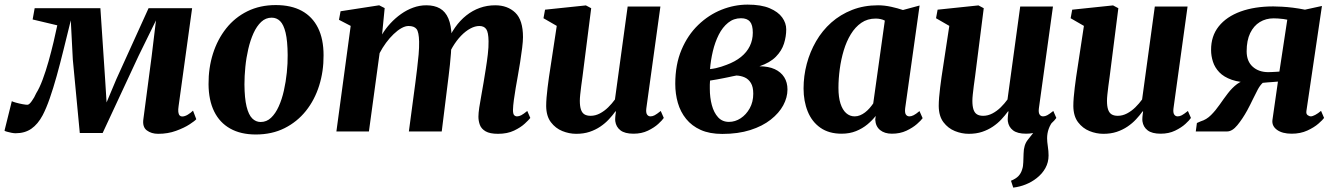

<svg xmlns="http://www.w3.org/2000/svg" viewBox="-48 -584 5934 853"><path d="M654.5 10.5Q624.5 10.5 604.2 -4.8Q584 -20 589 -55L625.5 -332L645 -493.5L567.5 -335.5L408 7H306.5L275.5 -319.5L266.5 -493.5Q250 -426.5 234.5 -363.8Q219 -301 203.8 -246.2Q188.5 -191.5 173 -147Q157.5 -102.5 141.5 -72Q120.5 -32.5 91.5 -12.2Q62.5 8 21 8Q14 8 3.2 6Q-7.5 4 -17 1.2Q-26.5 -1.5 -28 -3.5L4.5 -134.5Q8.5 -132 22.8 -128Q37 -124 52 -121.2Q67 -118.5 73.5 -118.5Q78 -118.5 83 -123Q88 -127.5 93.2 -135Q98.5 -142.5 103.8 -151.5Q109 -160.5 113 -170Q127.5 -193 141.5 -230.5Q155.5 -268 167.8 -311.8Q180 -355.5 190 -397.5Q200 -439.5 206.5 -471.5L97 -497.5L106 -547.5H398L419 -232.5L425.5 -129L469 -232.5L612 -547.5H805.5L745.5 -113Q743 -97 744.2 -86.5Q745.5 -76 750 -71.2Q754.5 -66.5 761 -66.5Q773 -66.5 786.2 -74.5Q799.5 -82.5 809.5 -92.5L824 -54.5Q818 -47 794.2 -31.5Q770.5 -16 734.2 -2.8Q698 10.5 654.5 10.5Z M1177 -561.5Q1245.5 -561.5 1292.8 -535.8Q1340 -510 1364.8 -460.2Q1389.5 -410.5 1389.5 -338.5Q1390 -267.5 1370 -203.8Q1350 -140 1311 -91.2Q1272 -42.5 1216 -14.5Q1160 13.5 1088.5 13.5Q1021.5 13.5 974.8 -12.8Q928 -39 903.5 -88.8Q879 -138.5 878.5 -210Q878 -282 898.2 -345.8Q918.5 -409.5 957 -458Q995.5 -506.5 1051.2 -534Q1107 -561.5 1177 -561.5ZM1159 -505.5Q1132.5 -505.5 1112.5 -486.8Q1092.5 -468 1078.2 -436.5Q1064 -405 1055 -366.2Q1046 -327.5 1042 -286.8Q1038 -246 1038 -209Q1038.5 -147 1047.5 -110.5Q1056.5 -74 1072.5 -58Q1088.5 -42 1110 -42Q1136.5 -42 1156.2 -60.8Q1176 -79.5 1190.2 -111Q1204.5 -142.5 1213.2 -181.5Q1222 -220.5 1226.2 -261.5Q1230.5 -302.5 1230 -340Q1229.5 -402.5 1220.8 -438.8Q1212 -475 1196.5 -490.2Q1181 -505.5 1159 -505.5Z M1661 -548 1649.5 -431Q1665 -457 1686.5 -480.2Q1708 -503.5 1733.8 -521.8Q1759.5 -540 1787.8 -550.2Q1816 -560.5 1846 -560.5Q1882 -560.5 1906.5 -546.5Q1931 -532.5 1944 -502Q1957 -471.5 1958.5 -422Q1958.5 -414 1958.2 -405Q1958 -396 1957.2 -386.2Q1956.5 -376.5 1955 -367L1935.5 -390Q1951.5 -430.5 1973.8 -462Q1996 -493.5 2023.8 -515.5Q2051.5 -537.5 2083.8 -549Q2116 -560.5 2152 -560.5Q2207 -560.5 2241.2 -527.8Q2275.5 -495 2275.5 -419Q2275.5 -401.5 2271.8 -371.2Q2268 -341 2262.8 -307.5Q2257.5 -274 2252.5 -246.5Q2248 -221.5 2243.2 -193.8Q2238.5 -166 2235 -140.2Q2231.5 -114.5 2231 -96Q2231 -78 2236.2 -72.5Q2241.5 -67 2249 -67Q2258 -67 2268 -72.2Q2278 -77.5 2294.5 -91L2308 -60Q2301.5 -51.5 2283.5 -34.8Q2265.5 -18 2235.8 -3.8Q2206 10.5 2164.5 10.5Q2128.5 10.5 2109.5 -0.5Q2090.5 -11.5 2084 -29Q2077.5 -46.5 2077.5 -65.5Q2077.5 -81 2081.2 -106.2Q2085 -131.5 2090.5 -160.8Q2096 -190 2100.5 -218Q2105 -245.5 2110.2 -278Q2115.5 -310.5 2119.2 -342.5Q2123 -374.5 2122.5 -401Q2122 -440.5 2112.2 -454.5Q2102.5 -468.5 2081.5 -468.5Q2062.5 -468.5 2041.5 -457.2Q2020.5 -446 2000.2 -425Q1980 -404 1963 -375.5Q1946 -347 1935.5 -312.5L1958 -396.5Q1957.5 -374 1955.5 -348Q1953.5 -322 1950.8 -296Q1948 -270 1945 -245.5L1914.5 0H1768.5L1797.5 -217.5Q1801 -246 1805 -278Q1809 -310 1811.8 -341.5Q1814.5 -373 1814 -399Q1813 -442 1802.5 -455.2Q1792 -468.5 1767 -468.5Q1752.5 -468.5 1735.5 -459Q1718.5 -449.5 1700.8 -432.5Q1683 -415.5 1667 -393.8Q1651 -372 1638.5 -348L1591 0H1446.5L1510 -469L1458 -496L1465 -534L1636.5 -560.5Z M2512 10.5Q2480.5 10.5 2450.2 -1.8Q2420 -14 2399.5 -41Q2379 -68 2378.5 -113Q2378.5 -130 2380.2 -151Q2382 -172 2384.8 -195.2Q2387.5 -218.5 2391 -242Q2394.5 -265.5 2398 -288L2425.5 -469L2366.5 -503L2373.5 -541L2555 -560L2578.5 -547.5L2545.5 -288Q2543 -266.5 2540 -244.5Q2537 -222.5 2534.2 -202Q2531.5 -181.5 2529.8 -164.5Q2528 -147.5 2528 -136Q2528 -112 2533 -97.2Q2538 -82.5 2548.5 -76Q2559 -69.5 2576 -69.5Q2597 -69.5 2617 -80Q2637 -90.5 2654 -107.2Q2671 -124 2684 -142L2740.5 -555H2886L2823.5 -103Q2821 -84 2826.5 -75.5Q2832 -67 2842 -67Q2851 -67 2860.5 -72Q2870 -77 2887.5 -91L2901 -60Q2894.5 -50 2876.5 -33.5Q2858.5 -17 2830.5 -3.5Q2802.5 10 2766.5 10Q2728 10 2708.5 -5Q2689 -20 2685.5 -45.5Q2685 -48.5 2685 -53.5Q2685 -58.5 2685.5 -64.5Q2686 -70.5 2686.8 -76.8Q2687.5 -83 2688.5 -88.5L2686.5 -89.5Q2673.5 -71.5 2657 -53.8Q2640.5 -36 2619 -21.5Q2597.5 -7 2571.2 1.8Q2545 10.5 2512 10.5Z M3161 11Q3104.5 11 3065 -6.8Q3025.5 -24.5 3000.2 -55.8Q2975 -87 2963.5 -127Q2952 -167 2952 -211.5Q2952 -297.5 2979.8 -363Q3007.5 -428.5 3054 -473.2Q3100.5 -518 3157.5 -540.8Q3214.5 -563.5 3273.5 -563.5Q3333.5 -563.5 3371.2 -547.5Q3409 -531.5 3427 -506.5Q3445 -481.5 3445 -453.5Q3445 -422 3435 -390.2Q3425 -358.5 3399 -332Q3373 -305.5 3326 -289.5Q3366 -289.5 3393.8 -276.8Q3421.5 -264 3436 -241Q3450.5 -218 3450.5 -186.5Q3450.5 -151 3431.8 -116.2Q3413 -81.5 3376.2 -52.5Q3339.5 -23.5 3285.2 -6.2Q3231 11 3161 11ZM3190.5 -42.5Q3218 -42.5 3242.5 -58.5Q3267 -74.5 3282.8 -102.8Q3298.5 -131 3298.5 -167.5Q3298.5 -198 3288 -215.2Q3277.5 -232.5 3260.8 -240Q3244 -247.5 3224 -248.5Q3215.5 -247 3206.2 -245Q3197 -243 3186.8 -240.8Q3176.5 -238.5 3165.5 -236.5Q3151 -233.5 3136.5 -231Q3122 -228.5 3106.5 -226Q3105.5 -217.5 3105.5 -208.2Q3105.5 -199 3105.5 -190Q3105.5 -150.5 3114.5 -117Q3123.5 -83.5 3142.2 -63Q3161 -42.5 3190.5 -42.5ZM3106.5 -277Q3120 -278.5 3132.5 -281.2Q3145 -284 3156.8 -287.8Q3168.5 -291.5 3180 -296Q3218 -310 3244 -331Q3270 -352 3283.2 -379.2Q3296.5 -406.5 3296.5 -439Q3296.5 -473 3283.8 -488Q3271 -503 3244 -503Q3211.5 -503 3186.8 -483Q3162 -463 3145.2 -429.8Q3128.5 -396.5 3119 -356.5Q3109.5 -316.5 3106.5 -277Z M3973.5 -104Q3971 -83.5 3976.5 -75.2Q3982 -67 3992.5 -67Q4000.5 -67 4010.8 -72Q4021 -77 4037 -90.5L4051 -59Q4044.5 -49.5 4025.8 -33Q4007 -16.5 3978.8 -3.2Q3950.5 10 3914.5 10Q3882 10 3862 -6.2Q3842 -22.5 3840.5 -52.5L3842.5 -69Q3827.5 -49.5 3805.5 -31.2Q3783.5 -13 3755 -1.5Q3726.5 10 3691 10Q3634.5 10 3596.8 -16.5Q3559 -43 3540.5 -88.8Q3522 -134.5 3522 -191Q3522 -246.5 3536.2 -300.2Q3550.5 -354 3577.8 -401Q3605 -448 3645.2 -483.8Q3685.5 -519.5 3737.8 -540Q3790 -560.5 3853 -560.5Q3881 -560.5 3911.5 -553.8Q3942 -547 3963.5 -539.5L4037.5 -559.5ZM3883 -492.5Q3874.5 -497 3864.2 -499.2Q3854 -501.5 3842.5 -501.5Q3806 -501.5 3778.8 -482.8Q3751.5 -464 3732 -432Q3712.5 -400 3700.5 -360Q3688.5 -320 3682.8 -277Q3677 -234 3677 -193.5Q3677 -152 3686 -124Q3695 -96 3711.2 -81.5Q3727.5 -67 3749 -67Q3761.5 -67 3773 -71.8Q3784.5 -76.5 3795 -84.5Q3805.5 -92.5 3814.8 -103Q3824 -113.5 3831.5 -124.5Z M4453.5 249.5 4443.5 219Q4465.5 210 4476.8 198Q4488 186 4493 169Q4498 154.5 4498.2 136.5Q4498.5 118.5 4499.5 98.5Q4500 60 4518.2 37.2Q4536.5 14.5 4551.5 -5L4632.5 -49Q4618 -31 4611 -11.2Q4604 8.5 4604 30.5Q4604 45 4607.2 66.2Q4610.5 87.5 4610.5 107Q4610.5 137 4596.5 162.5Q4582.5 188 4557.5 207.5Q4536 224.5 4509.5 235.2Q4483 246 4453.5 249.5ZM4256 10.5Q4224.5 10.5 4194.2 -1.8Q4164 -14 4143.5 -41Q4123 -68 4122.5 -113Q4122.5 -130 4124.2 -151Q4126 -172 4128.8 -195.2Q4131.5 -218.5 4135 -242Q4138.5 -265.5 4142 -288L4169.5 -469L4110.5 -503L4117.5 -541L4299 -560L4322.5 -547.5L4289.5 -288Q4287 -266.5 4284 -244.5Q4281 -222.5 4278.2 -202Q4275.5 -181.5 4273.8 -164.5Q4272 -147.5 4272 -136Q4272 -112 4277 -97.2Q4282 -82.5 4292.5 -76Q4303 -69.5 4320 -69.5Q4341 -69.5 4361 -80Q4381 -90.5 4398 -107.2Q4415 -124 4428 -142L4484.5 -555H4630L4567.5 -103Q4565 -84 4570.5 -75.5Q4576 -67 4586 -67Q4595 -67 4604.5 -72Q4614 -77 4631.5 -91L4645 -60Q4638.5 -50 4620.5 -33.5Q4602.5 -17 4574.5 -3.5Q4546.5 10 4510.5 10Q4472 10 4452.5 -5Q4433 -20 4429.5 -45.5Q4429 -48.5 4429 -53.5Q4429 -58.5 4429.5 -64.5Q4430 -70.5 4430.8 -76.8Q4431.5 -83 4432.5 -88.5L4430.5 -89.5Q4417.5 -71.5 4401 -53.8Q4384.5 -36 4363 -21.5Q4341.5 -7 4315.2 1.8Q4289 10.5 4256 10.5Z M4854 10.5Q4822.5 10.5 4792.2 -1.8Q4762 -14 4741.5 -41Q4721 -68 4720.5 -113Q4720.5 -130 4722.2 -151Q4724 -172 4726.8 -195.2Q4729.5 -218.5 4733 -242Q4736.5 -265.5 4740 -288L4767.5 -469L4708.5 -503L4715.5 -541L4897 -560L4920.5 -547.5L4887.5 -288Q4885 -266.5 4882 -244.5Q4879 -222.5 4876.2 -202Q4873.5 -181.5 4871.8 -164.5Q4870 -147.5 4870 -136Q4870 -112 4875 -97.2Q4880 -82.5 4890.5 -76Q4901 -69.5 4918 -69.5Q4939 -69.5 4959 -80Q4979 -90.5 4996 -107.2Q5013 -124 5026 -142L5082.5 -555H5228L5165.5 -103Q5163 -84 5168.5 -75.5Q5174 -67 5184 -67Q5193 -67 5202.5 -72Q5212 -77 5229.5 -91L5243 -60Q5236.5 -50 5218.5 -33.5Q5200.5 -17 5172.5 -3.5Q5144.5 10 5108.5 10Q5070 10 5050.5 -5Q5031 -20 5027.5 -45.5Q5027 -48.5 5027 -53.5Q5027 -58.5 5027.5 -64.5Q5028 -70.5 5028.8 -76.8Q5029.5 -83 5030.5 -88.5L5028.5 -89.5Q5015.5 -71.5 4999 -53.8Q4982.5 -36 4961 -21.5Q4939.5 -7 4913.2 1.8Q4887 10.5 4854 10.5Z M5821 -91.5 5834.5 -60Q5829 -52 5809.8 -35Q5790.5 -18 5760 -4Q5729.5 10 5690.5 10Q5649 10 5625.5 -7Q5602 -24 5605 -50.5L5629.5 -221.5Q5621 -220.5 5608.5 -219.8Q5596 -219 5583.5 -218Q5571 -217 5562 -216Q5550 -205 5539.8 -186Q5529.5 -167 5518.2 -143.2Q5507 -119.5 5493 -93.5Q5472 -55.5 5449.2 -27.8Q5426.5 0 5403.5 0H5264.5L5269.5 -37.5L5286.5 -45Q5312 -52.5 5332.2 -72.8Q5352.5 -93 5370.5 -119Q5388.5 -145 5407.2 -169.5Q5426 -194 5448.2 -210.8Q5470.5 -227.5 5499.5 -228.5L5514.5 -217Q5460 -217 5424.5 -229.5Q5389 -242 5369 -263Q5349 -284 5340.8 -309.8Q5332.5 -335.5 5332.5 -361.5Q5332 -423.5 5366.5 -466.8Q5401 -510 5463.5 -532.8Q5526 -555.5 5609 -555.5Q5625 -555.5 5647.5 -554.2Q5670 -553 5696.2 -549.8Q5722.5 -546.5 5749.5 -541L5825 -557.5L5756 -91Q5754 -77.5 5761.8 -72.2Q5769.5 -67 5775 -67Q5783 -67 5795.2 -73.5Q5807.5 -80 5821 -91.5ZM5636 -266 5671 -496.5Q5665.5 -498 5654 -499.5Q5642.5 -501 5630.5 -501.8Q5618.5 -502.5 5610.5 -502.5Q5576 -502.5 5549 -486Q5522 -469.5 5506.2 -437Q5490.5 -404.5 5490.5 -356Q5490.5 -312 5517.2 -287.8Q5544 -263.5 5586.5 -263.5Q5593 -263.5 5602.8 -264Q5612.5 -264.5 5622 -265Q5631.5 -265.5 5636 -266Z"/></svg>

Font: Merriweather 36pt ExtraBold
Style: Italic
Weight: 800
Italic angle: -7.8°
Version: Version 2.101